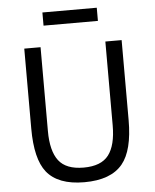

<svg xmlns="http://www.w3.org/2000/svg" viewBox="-59 -925 796 986"><g transform="rotate(-5 339.0 -431.5)"><path d="M171.9 -698.2H87.9V-286.1Q87.9 -128.9 142.1 -61Q200.7 12.2 335.9 12.2Q473.1 12.2 533.2 -61Q589.8 -129.9 589.8 -286.1V-698.2H505.9V-266.1Q505.9 -163.1 467.5 -113Q429.2 -63 338.9 -63Q248.5 -63 210.2 -113Q171.9 -163.1 171.9 -266.1ZM196.8 -875V-807.1H477.1V-875Z"/></g></svg>

Font: Plexus Sans
Style: Regular
Weight: 400
Version: Version 2.001;PS 002.001;hotconv 1.0.70;makeotf.lib2.5.58329